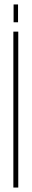

<svg xmlns="http://www.w3.org/2000/svg" viewBox="-20 -842 142 862"><path d="M41 -822H61V-742H41ZM40 -700H62V0H40Z"/></svg>

Font: Bebas Neue Light
Style: Regular
Weight: 300
Designer: Ryoichi Tsunekawa
Foundry: Ryoichi Tsunekawa
Version: Version 001.003; ttfautohint (v1.5.65-e2d9)